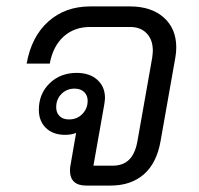

<svg xmlns="http://www.w3.org/2000/svg" viewBox="-20 -578 620 598"><path d="M529 -430Q529 -415 526 -398L480 -138Q468 -70 428 -35Q388 0 324 0H249Q223 0 210.5 -12Q198 -24 198 -46Q198 -55 199 -60L217 -164Q202 -158 183 -158Q145 -158 123 -179.5Q101 -201 101 -236Q101 -286 134.5 -318.5Q168 -351 219 -351Q259 -351 283 -329.5Q307 -308 307 -273Q307 -268 305 -254L271 -62H331Q363 -62 382 -80.5Q401 -99 408 -138L454 -398Q456 -414 456 -420Q456 -454 437 -474Q418 -494 385 -494H261Q211 -494 178 -464Q145 -434 135 -380H63Q78 -464 130.5 -511Q183 -558 261 -558H385Q451 -558 490 -523.5Q529 -489 529 -430ZM253 -264Q253 -281 242 -291.5Q231 -302 212 -302Q188 -302 171.5 -285.5Q155 -269 155 -244Q155 -227 165.5 -216.5Q176 -206 195 -206Q220 -206 236.5 -223Q253 -240 253 -264Z"/></svg>

Font: Bai Jamjuree
Style: Italic
Weight: 400
Italic angle: -10°
Version: Version 1.000; ttfautohint (v1.6)